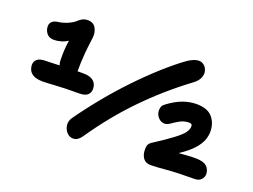

<svg xmlns="http://www.w3.org/2000/svg" viewBox="-110 -958 1609 1221"><g transform="rotate(20 694.0 -347.0)"><path d="M162 -252Q122 -252 100 -263.5Q78 -275 69.5 -292.5Q61 -310 61 -329Q61 -353 79 -367.5Q97 -382 137 -382Q153 -382 177 -383Q201 -384 228 -385Q222 -401 222 -420Q221 -454 223 -487.5Q225 -521 230 -553Q209 -539 184.5 -532Q160 -525 138 -525Q104 -525 88 -546.5Q72 -568 72 -592Q71 -610 83 -623.5Q95 -637 122 -641Q156 -645 189 -659.5Q222 -674 243 -695Q255 -705 268 -711Q281 -717 298 -717Q338 -717 354.5 -686.5Q371 -656 365 -617Q357 -557 353.5 -518Q350 -479 349 -449.5Q348 -420 348 -389Q371 -389 388 -389Q434 -389 456.5 -369.5Q479 -350 479 -318Q480 -293 463 -276.5Q446 -260 404 -260Q303 -260 247.5 -256Q192 -252 162 -252ZM467 23Q443 23 425 4.5Q407 -14 402.5 -41.5Q398 -69 415 -95Q474 -179 544.5 -265Q615 -351 690.5 -430Q766 -509 839.5 -575Q913 -641 977 -687Q1020 -716 1051 -716Q1072 -716 1087.5 -702.5Q1103 -689 1108.5 -667Q1114 -645 1103.5 -620.5Q1093 -596 1063 -574Q908 -459 773.5 -321Q639 -183 525 -16Q499 23 467 23ZM989 13Q954 13 937.5 -10Q921 -33 921 -65Q920 -91 926.5 -102.5Q933 -114 944 -121Q1026 -174 1070.5 -207.5Q1115 -241 1131.5 -263.5Q1148 -286 1148 -308Q1148 -325 1128 -325Q1094 -325 1067 -310Q1040 -295 1019 -280Q998 -265 981 -265Q956 -265 938 -285Q920 -305 919 -331Q919 -349 924 -360Q929 -371 945 -382Q993 -418 1039 -435Q1085 -452 1131 -452Q1205 -452 1238.5 -414Q1272 -376 1273 -320Q1274 -291 1262.5 -259.5Q1251 -228 1220 -193.5Q1189 -159 1130 -120Q1151 -121 1179.5 -123.5Q1208 -126 1242 -126Q1296 -126 1318 -106Q1340 -86 1341 -54Q1341 -33 1325.5 -16.5Q1310 0 1282 0Q1167 0 1094 6.5Q1021 13 989 13Z"/></g></svg>

Font: Shantell Sans Normal
Style: Bold
Weight: 700
Designer: Stephen Nixon, Anya Danilova, Shantell Martin
Foundry: Arrow Type
Version: Version 1.009;[a7da0bfa3]